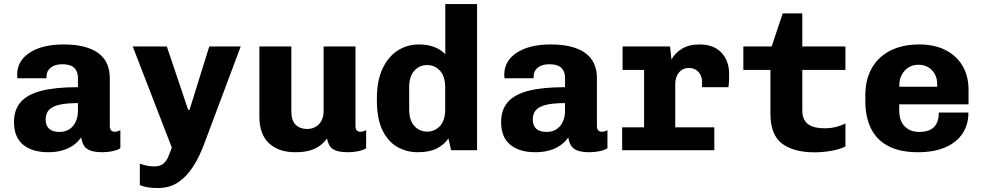

<svg xmlns="http://www.w3.org/2000/svg" viewBox="-20 -740 4840 946"><path d="M217.5 10Q139 10 94 -27Q49 -64 49 -138.5Q49 -198.5 81.5 -236.5Q114 -274.5 183.5 -292.5Q253 -310.5 364 -310.5V-356.5Q364 -388.5 345.5 -406Q327 -423.5 287 -423.5Q250.5 -423.5 229.8 -406.8Q209 -390 209 -361.5V-354.5H66Q65.5 -361.5 65 -364.2Q64.5 -367 64.5 -367.2Q64.5 -367.5 64.5 -368Q64.5 -368.5 64.5 -371.5Q64.5 -440.5 126.8 -480.8Q189 -521 293.5 -521Q404.5 -521 462.8 -479.5Q521 -438 521 -355V-119.5Q521 -105 527.2 -98Q533.5 -91 545 -91Q560.5 -91 573 -99V-9.5Q558.5 -0.5 534.8 4.8Q511 10 485.5 10Q448 10 426 2Q404 -6 394 -22Q384 -38 380 -63Q364.5 -40.5 341 -24Q317.5 -7.5 286.8 1.2Q256 10 217.5 10ZM272.5 -90Q302 -90 322.2 -103.5Q342.5 -117 353.2 -140.8Q364 -164.5 364 -193.5V-232Q307 -232 272 -223.8Q237 -215.5 221 -198Q205 -180.5 205 -151.5Q205 -121.5 221.8 -105.8Q238.5 -90 272.5 -90Z M758 186.5Q730.5 186.5 708.2 183Q686 179.5 669 172V66Q680 71 699.8 75.5Q719.5 80 738.5 80Q768 80 783.8 67.2Q799.5 54.5 808.5 33.5Q817.5 12.5 826.5 -13L634 -511H802L907 -199H914L1011 -511H1166L985.5 -29.5Q963 31 932 80Q901 129 858.5 157.8Q816 186.5 758 186.5Z M1434 10Q1353 10 1305.5 -34Q1258 -78 1258 -166V-511H1415.5V-190Q1415.5 -146 1437 -125.2Q1458.5 -104.5 1493 -104.5Q1516.5 -104.5 1535 -115Q1553.5 -125.5 1564 -145.5Q1574.5 -165.5 1574.5 -192.5V-511H1731.5V-119Q1731.5 -103.5 1738 -97.2Q1744.5 -91 1754.5 -91Q1762 -91 1769 -92.5Q1776 -94 1784 -99V-9.5Q1771 -0.5 1745.5 4.8Q1720 10 1696.5 10Q1655.5 10 1633.8 1.2Q1612 -7.5 1603.5 -23Q1595 -38.5 1591 -58Q1578 -39 1558.2 -23.8Q1538.5 -8.5 1508.5 0.8Q1478.5 10 1434 10Z M2038.5 10Q1982.5 10 1936.8 -16.5Q1891 -43 1864 -99.2Q1837 -155.5 1837 -244V-255Q1837 -343 1865 -402.2Q1893 -461.5 1939.8 -491.2Q1986.5 -521 2043.5 -521Q2088.5 -521 2121.2 -507.8Q2154 -494.5 2174 -473V-720H2330.5V0H2202.5L2189.5 -58Q2167.5 -26.5 2131.5 -8.2Q2095.5 10 2038.5 10ZM2084.5 -91.5Q2122.5 -91.5 2148 -119.5Q2173.5 -147.5 2173.5 -201.5V-309.5Q2173.5 -363.5 2148 -391.5Q2122.5 -419.5 2084.5 -419.5Q2046.5 -419.5 2021.2 -391.2Q1996 -363 1996 -309.5V-202Q1996 -148 2021.2 -119.8Q2046.5 -91.5 2084.5 -91.5Z M2617.5 10Q2539 10 2494 -27Q2449 -64 2449 -138.5Q2449 -198.5 2481.5 -236.5Q2514 -274.5 2583.5 -292.5Q2653 -310.5 2764 -310.5V-356.5Q2764 -388.5 2745.5 -406Q2727 -423.5 2687 -423.5Q2650.5 -423.5 2629.8 -406.8Q2609 -390 2609 -361.5V-354.5H2466Q2465.5 -361.5 2465 -364.2Q2464.5 -367 2464.5 -367.2Q2464.5 -367.5 2464.5 -368Q2464.5 -368.5 2464.5 -371.5Q2464.5 -440.5 2526.8 -480.8Q2589 -521 2693.5 -521Q2804.5 -521 2862.8 -479.5Q2921 -438 2921 -355V-119.5Q2921 -105 2927.2 -98Q2933.5 -91 2945 -91Q2960.5 -91 2973 -99V-9.5Q2958.5 -0.5 2934.8 4.8Q2911 10 2885.5 10Q2848 10 2826 2Q2804 -6 2794 -22Q2784 -38 2780 -63Q2764.5 -40.5 2741 -24Q2717.5 -7.5 2686.8 1.2Q2656 10 2617.5 10ZM2672.5 -90Q2702 -90 2722.2 -103.5Q2742.5 -117 2753.2 -140.8Q2764 -164.5 2764 -193.5V-232Q2707 -232 2672 -223.8Q2637 -215.5 2621 -198Q2605 -180.5 2605 -151.5Q2605 -121.5 2621.8 -105.8Q2638.5 -90 2672.5 -90Z M3153.5 0V-395.5H3047.5V-511H3281.5L3288.5 -446Q3304.5 -478 3339.5 -499.5Q3374.5 -521 3426.5 -521Q3496 -521 3534.2 -481Q3572.5 -441 3572.5 -375Q3572.5 -359 3572 -343.2Q3571.5 -327.5 3569 -310.5H3439V-337.5Q3439 -356 3431.2 -371.2Q3423.5 -386.5 3409 -395.8Q3394.5 -405 3373.5 -405Q3352.5 -405 3337.5 -394Q3322.5 -383 3314.8 -365.2Q3307 -347.5 3307 -326.5V0ZM3045.5 0V-112.5H3499.5V0Z M3993.5 10.5Q3890.5 10.5 3833.2 -32.5Q3776 -75.5 3776 -180V-395.5H3642.5V-511H3782L3836.5 -674H3933V-511H4145.5V-395.5H3933V-194.5Q3933 -168 3943.8 -148.2Q3954.5 -128.5 3979 -118.2Q4003.5 -108 4045 -108Q4073.5 -108 4100.5 -115Q4127.5 -122 4145.5 -132V-18.5Q4119 -4.5 4076.8 3Q4034.5 10.5 3993.5 10.5Z M4503 10Q4414 10 4356.2 -20.5Q4298.5 -51 4271 -107.8Q4243.5 -164.5 4243.5 -242V-269Q4243.5 -349 4276 -405.2Q4308.5 -461.5 4368 -491.2Q4427.5 -521 4509 -521Q4584 -521 4638.2 -493.5Q4692.5 -466 4722.2 -416.2Q4752 -366.5 4752 -297.5V-226H4410.5V-198.5Q4410.5 -144 4437.8 -117Q4465 -90 4508.5 -90Q4557.5 -90 4581.5 -113.5Q4605.5 -137 4605.5 -185.5H4751.5Q4751.5 -124 4721 -80Q4690.5 -36 4635 -13Q4579.5 10 4503 10ZM4411 -312.5H4597.5V-325.5Q4597.5 -354 4585.8 -375.2Q4574 -396.5 4553.2 -408.8Q4532.5 -421 4505.5 -421Q4476.5 -421 4455.5 -407.2Q4434.5 -393.5 4422.8 -370.8Q4411 -348 4411 -321Z"/></svg>

Font: Chivo Mono Medium
Style: Regular
Weight: 500
Monospace: yes
Designer: Hector Gatti
Foundry: Omnibus-Type
Version: Version 1.008